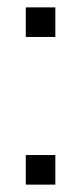

<svg xmlns="http://www.w3.org/2000/svg" viewBox="-20 -500 220 520"><path d="M129.9 0H49.8V-80.1H129.9ZM129.9 -399.9H49.8V-480H129.9Z"/></svg>

Font: W95FA
Style: Regular
Weight: 400
Designer: FontsArena.com
Foundry: Alina Sava
Version: Version 1.002;Fontself Maker 3.4.0